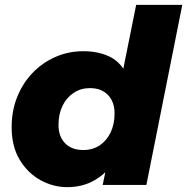

<svg xmlns="http://www.w3.org/2000/svg" viewBox="-20 -762 771 791"><path d="M257 9Q199 9 146.5 -20Q94 -49 61 -104Q28 -159 28 -238Q28 -306 51 -363Q74 -420 114.5 -462Q155 -504 208.5 -527.5Q262 -551 323 -551Q382 -551 426.5 -531Q471 -511 496 -466.5Q521 -422 521 -350Q521 -278 504 -213.5Q487 -149 453.5 -99Q420 -49 370.5 -20Q321 9 257 9ZM323 -144Q362 -144 390.5 -163Q419 -182 435.5 -216Q452 -250 452 -295Q452 -342 425 -370.5Q398 -399 350 -399Q313 -399 283.5 -379.5Q254 -360 237.5 -326Q221 -292 221 -247Q221 -200 248 -172Q275 -144 323 -144ZM403 0 422 -91 457 -270 482 -449 541 -742H731L583 0Z"/></svg>

Font: Montserrat Thin ExtraBold
Style: Italic
Weight: 800
Italic angle: -11.3°
Version: Version 9.000